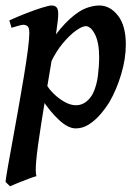

<svg xmlns="http://www.w3.org/2000/svg" viewBox="-27 -440 500 685"><path d="M421.9 -281.2Q421.9 -230.5 405.5 -175.5Q389.2 -120.6 363.8 -76.7Q350.1 -54.2 331.3 -32.2Q312.5 -10.3 290.3 3.9Q268.1 18.1 243.2 18.1Q215.8 18.1 183.3 -12.2Q150.9 -42.5 123.5 -85L139.2 -137.7Q147.9 -121.6 165.8 -104.5Q183.6 -87.4 204.3 -75.9Q225.1 -64.5 243.7 -64.5Q264.2 -64.5 280 -76.7Q295.9 -88.9 305.2 -107.9Q317.9 -134.8 322.3 -169.4Q326.7 -204.1 326.7 -236.3Q326.7 -288.1 311.8 -317.4Q296.9 -346.7 278.8 -346.7Q266.6 -346.7 244.4 -331.1Q222.2 -315.4 197.8 -286.4Q173.3 -257.3 153.8 -216.3L151.4 -289.1Q191.9 -345.7 223.6 -373.8Q255.4 -401.9 280.5 -411.1Q305.7 -420.4 327.1 -420.4Q365.7 -420.4 393.8 -384.5Q421.9 -348.6 421.9 -281.2ZM180.7 -390.6Q180.7 -371.6 174.1 -327.9Q167.5 -284.2 154.1 -205.6Q140.6 -127 120.6 -2.4Q106 89.8 102.3 132.8Q98.6 175.8 103 188.5Q94.7 190.4 75.2 197.8Q55.7 205.1 36.1 212.9Q16.6 220.7 8.8 224.6L-7.3 209Q-5.4 191.9 1.7 151.6Q8.8 111.3 18.6 58.1Q28.3 4.9 38.6 -53.2Q48.8 -111.3 57.9 -165.5Q66.9 -219.7 72.3 -261Q77.6 -302.2 77.6 -321.3Q77.6 -341.8 71 -346.7Q64.5 -351.6 56.2 -351.6Q50.8 -351.6 36.1 -347.4Q21.5 -343.3 14.2 -340.8L6.3 -367.2Q32.7 -379.4 64 -391.6Q95.2 -403.8 121.3 -412.1Q147.5 -420.4 157.2 -420.4Q168 -420.4 174.3 -414.3Q180.7 -408.2 180.7 -390.6Z"/></svg>

Font: Dai Banna SIL Medium
Style: Italic
Weight: 500
Italic angle: -11°
Designer: Victor Gaultney
Foundry: SIL International
Version: Version 4.000